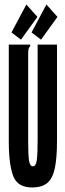

<svg xmlns="http://www.w3.org/2000/svg" viewBox="-20 -821 290 852"><path d="M126 11Q59 12 39 -39Q19 -90 19 -195V-623H114V-616Q108 -610 106.5 -603Q105 -596 105 -579V-194Q105 -132 109 -107.5Q113 -83 126 -83Q140 -83 143.5 -112Q147 -141 147 -197V-623H233V-198Q233 -121 223.5 -75.5Q214 -30 191 -10Q168 10 126 11ZM162 -645 120 -677 186 -801 235 -746ZM73 -645 31 -677 97 -801 146 -746Z"/></svg>

Font: Inconsolata UltraCondensed Black
Style: Regular
Weight: 900
Width: 1
Monospace: yes
Designer: Raph Levien, Cyreal, Brenton Simpson
Foundry: Raph Levien, Cyreal, Google
Version: Version 3.001; ttfautohint (v1.8.2.53-6de2)